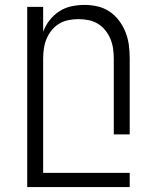

<svg xmlns="http://www.w3.org/2000/svg" viewBox="-20 -548 640 783"><path d="M91 215V-520H156V-418Q165 -443 181.5 -464.5Q198 -486 220.5 -501Q243 -516 270 -522Q297 -528 324 -528Q351 -528 377.5 -522Q404 -516 426.5 -501Q449 -486 465.5 -464Q482 -442 492 -416.5Q502 -391 505.5 -364Q509 -337 509 -310V0H444V-310Q444 -330 441 -350.5Q438 -371 430 -390Q422 -409 409 -425Q396 -441 378.5 -451.5Q361 -462 340.5 -466Q320 -470 300 -470Q280 -470 259.5 -466Q239 -462 221.5 -451.5Q204 -441 191 -425Q178 -409 170 -390Q162 -371 159 -350.5Q156 -330 156 -310V157H509V215Z"/></svg>

Font: Iosevka Light Extended
Style: Regular
Weight: 300
Width: 7
Monospace: yes
Designer: Belleve Invis
Foundry: Belleve Invis
Version: Version 32.5.0; ttfautohint (v1.8.4)